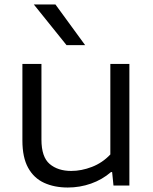

<svg xmlns="http://www.w3.org/2000/svg" viewBox="-20 -828 685 857"><path d="M282.5 9Q222.5 9 176.8 -12Q131 -33 105.5 -79.2Q80 -125.5 80 -200.5V-542.5H165V-205Q165 -127 201.8 -96Q238.5 -65 298 -65Q343.5 -65 390.2 -83Q437 -101 472.5 -138.5V-542.5H557.5V0H486.5L480.5 -60H475.5Q436 -26 386.2 -8.5Q336.5 9 282.5 9ZM277 -626.5 131 -808H227.5L360 -626.5Z"/></svg>

Font: Encode Sans Expanded Expanded
Style: Regular
Weight: 400
Width: 7
Designer: Multiple Designers
Foundry: Impallari Type
Version: Version 3.000; ttfautohint (v1.8.3) -l 8 -r 50 -G 200 -x 14 